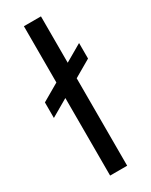

<svg xmlns="http://www.w3.org/2000/svg" viewBox="-200 -769 635 810"><g transform="rotate(-30 118.0 -364.0)"><path d="M160.2 -727.5V0H77.1V-727.5ZM-6.8 -329.1V-404.8L243.2 -549.8V-474.1Z"/></g></svg>

Font: Inter V
Style: 
Weight: 400
Designer: Rasmus Andersson
Foundry: rsms
Version: Version 4.000;git-a3f224843